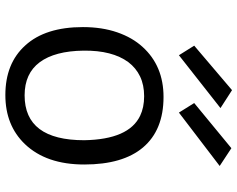

<svg xmlns="http://www.w3.org/2000/svg" viewBox="-104 -760 873 706"><g transform="rotate(90 333.0 -407.5)"><path d="M80.1 -275.4Q80.1 -345.7 99.4 -401.6Q118.7 -457.5 153.3 -495.1Q223.1 -571.8 336.9 -571.8Q459 -571.8 522.9 -496.1Q585.4 -421.9 585.4 -280.3Q585.4 -140.6 510.3 -62Q441.4 9.8 330.1 9.8Q213.4 9.8 147.5 -63.5Q80.1 -137.2 80.1 -275.4ZM331.1 -61Q496.1 -61 496.1 -280.3Q493.2 -444.3 406.2 -485.8Q375.5 -500.5 334.2 -500.5Q293 -500.5 261.7 -485.6Q230.5 -470.7 209 -442.4Q165.5 -383.3 166.7 -277.8Q168 -172.4 209.2 -116.7Q250.5 -61 331.1 -61ZM148.4 -684.6 312 -823.7 377.9 -781.2 183.6 -628.4ZM359.4 -684.6 525.4 -821.3 590.8 -778.3 394.5 -628.4Z"/></g></svg>

Font: Duru Sans
Style: Regular
Weight: 400
Designer: Onur Yazõcõgil
Foundry: Onur Yazõcõgil
Version: Version 1.001